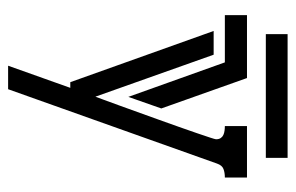

<svg xmlns="http://www.w3.org/2000/svg" viewBox="-149 -432 736 478"><g transform="rotate(90 219.0 -193.0)"><path d="M116.2 -356.9 220.7 -62.5Q222.7 -67.9 228.3 -83Q233.9 -98.1 241.7 -119.6Q249.5 -141.1 258.8 -167Q268.1 -192.9 277.6 -219.2Q287.1 -245.6 295.9 -270.5Q304.7 -295.4 311.5 -315.2Q318.4 -335 322.5 -347.9Q326.7 -360.8 326.7 -362.8Q326.7 -370.1 323.7 -374.5Q320.8 -378.9 315.9 -381.1Q311 -383.3 305.4 -384Q299.8 -384.8 293.9 -384.8V-439.9H421.9V-384.8Q409.7 -384.8 400.6 -381.3Q391.6 -377.9 387.2 -365.2L202.1 154.8H143.6L198.7 0H184.6L57.1 -356.9ZM174.3 -439.9 250 -226.6 221.2 -144.5 135.3 -384.8H17.6V-439.9ZM64.9 -541H373V-486.8H64.9Z"/></g></svg>

Font: Isar CAT
Style: Regular
Weight: 400
Designer: Digitized by Peter Wiegel
Foundry: CAT-Fonts, Peter Wiegel
Version: Version 1.000; ttfautohint (v1.3)